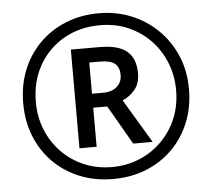

<svg xmlns="http://www.w3.org/2000/svg" viewBox="-52 -781 936 847"><g transform="rotate(-5 416.0 -357.0)"><path d="M416 10Q336 10 269 -17Q202 -44 152.5 -93.5Q103 -143 76 -210Q49 -277 49 -357Q49 -437 76 -504Q103 -571 152.5 -620.5Q202 -670 269 -697Q336 -724 416 -724Q492 -724 558.5 -697Q625 -670 675.5 -620.5Q726 -571 754.5 -504Q783 -437 783 -357Q783 -277 756 -210Q729 -143 679.5 -93.5Q630 -44 563 -17Q496 10 416 10ZM416 -43Q480 -43 536 -66Q592 -89 635 -131.5Q678 -174 702 -231Q726 -288 726 -357Q726 -422 703 -479Q680 -536 638.5 -579Q597 -622 540.5 -646.5Q484 -671 416 -671Q326 -671 255.5 -630.5Q185 -590 145 -519.5Q105 -449 105 -357Q105 -292 128 -235Q151 -178 192.5 -135Q234 -92 291 -67.5Q348 -43 416 -43ZM279 -138V-575H407Q489 -575 527 -543Q565 -511 565 -446Q565 -399 541 -371.5Q517 -344 487 -332L603 -138H517L417 -311H355V-138ZM405 -373Q444 -373 466 -393Q488 -413 488 -444Q488 -479 468 -495Q448 -511 404 -511H355V-373Z"/></g></svg>

Font: Noto Sans Kharoshthi
Style: Regular
Weight: 400
Designer: Monotype Design Team
Foundry: Monotype Imaging Inc.
Version: Version 2.004; ttfautohint (v1.8.4.7-5d5b)